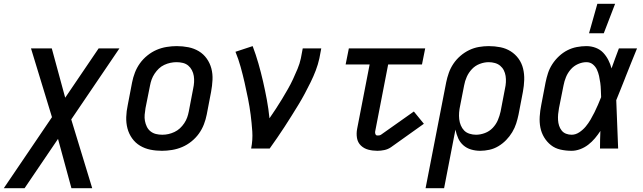

<svg xmlns="http://www.w3.org/2000/svg" viewBox="-83 -786 3403 1016"><path d="M-63 210 192 -166 81 -530H191L262 -269L439 -530H549L294 -154L405 210H295L224 -51L47 210Z M774 12Q742 12 712.5 6Q683 0 658 -15Q633 -30 616 -54Q599 -78 591.5 -106.5Q584 -135 585 -166.5Q586 -198 593 -230L616 -350Q621 -376 631 -402Q641 -428 657.5 -451Q674 -474 697 -492.5Q720 -511 745.5 -522Q771 -533 798.5 -537.5Q826 -542 852 -542Q884 -542 914 -536Q944 -530 969 -515Q994 -500 1011 -476Q1028 -452 1035.5 -423.5Q1043 -395 1041.5 -363.5Q1040 -332 1034 -300L1011 -180Q1006 -154 996 -128Q986 -102 969.5 -79Q953 -56 930 -37.5Q907 -19 881 -8Q855 3 827.5 7.5Q800 12 774 12ZM776 -73Q792 -73 808 -76.5Q824 -80 840 -87.5Q856 -95 869 -107Q882 -119 892 -134Q902 -149 907.5 -164.5Q913 -180 916 -196L939 -316Q943 -334 944 -351Q945 -368 942.5 -384Q940 -400 932.5 -414.5Q925 -429 913 -439Q901 -449 885 -453Q869 -457 851 -457Q835 -457 818.5 -453.5Q802 -450 786 -442.5Q770 -435 757.5 -423Q745 -411 735 -396Q725 -381 719.5 -365.5Q714 -350 711 -334L687 -214Q684 -196 682.5 -179Q681 -162 684 -146Q687 -130 694 -115.5Q701 -101 713.5 -91Q726 -81 742 -77Q758 -73 776 -73Z M1246 0Q1255 -46 1252 -90.5Q1249 -135 1243.5 -178Q1238 -221 1229.5 -263.5Q1221 -306 1211.5 -348Q1202 -390 1190.5 -431.5Q1179 -473 1163 -512L1254 -542Q1271 -497 1284.5 -450Q1298 -403 1309 -355Q1320 -307 1329 -258.5Q1338 -210 1343 -160Q1360 -185 1377 -210.5Q1394 -236 1409.5 -262Q1425 -288 1440 -314Q1455 -340 1467.5 -367Q1480 -394 1491.5 -421.5Q1503 -449 1509 -477L1519 -530H1617L1607 -477Q1600 -445 1588 -413.5Q1576 -382 1561 -351.5Q1546 -321 1530 -291Q1514 -261 1496 -231.5Q1478 -202 1459.5 -172.5Q1441 -143 1422.5 -114.5Q1404 -86 1384 -57Q1364 -28 1344 0Z M1914 12Q1889 12 1866 6Q1843 0 1826.5 -16Q1810 -32 1806 -56Q1802 -80 1807 -105L1873 -445H1746L1763 -530H2167L2150 -445H1971L1902 -89Q1901 -82 1904 -75.5Q1907 -69 1914 -69Q1919 -69 1923.5 -69.5Q1928 -70 1933 -73L2107 -196L2160 -131L1986 -7Q1970 4 1951 8Q1932 12 1914 12Z M2169 210 2278 -350Q2283 -375 2292 -400.5Q2301 -426 2316.5 -449Q2332 -472 2353.5 -490.5Q2375 -509 2400 -521Q2425 -533 2451.5 -537.5Q2478 -542 2503 -542Q2535 -542 2565 -536Q2595 -530 2619.5 -514.5Q2644 -499 2661 -475.5Q2678 -452 2685 -423Q2692 -394 2691 -363Q2690 -332 2684 -300L2661 -180Q2656 -156 2648.5 -132.5Q2641 -109 2627.5 -86.5Q2614 -64 2595.5 -45Q2577 -26 2554.5 -12.5Q2532 1 2507 6.5Q2482 12 2458 12Q2433 12 2409.5 5Q2386 -2 2368.5 -17.5Q2351 -33 2341.5 -54.5Q2332 -76 2327 -100L2267 210ZM2436 -73Q2459 -73 2483 -82Q2507 -91 2524.5 -109.5Q2542 -128 2551.5 -150.5Q2561 -173 2566 -196L2589 -316Q2593 -333 2594 -350.5Q2595 -368 2592.5 -384Q2590 -400 2583 -414Q2576 -428 2564 -438Q2552 -448 2536 -452.5Q2520 -457 2503 -457Q2480 -457 2456 -448Q2432 -439 2414.5 -420.5Q2397 -402 2387 -379.5Q2377 -357 2373 -334L2352 -227Q2348 -209 2346.5 -191Q2345 -173 2347 -155.5Q2349 -138 2355.5 -122.5Q2362 -107 2373 -95.5Q2384 -84 2401 -78.5Q2418 -73 2436 -73Z M2942 12Q2911 12 2882.5 5.5Q2854 -1 2832.5 -18Q2811 -35 2796.5 -59Q2782 -83 2776.5 -111Q2771 -139 2773 -169.5Q2775 -200 2781 -230L2804 -350Q2809 -375 2817 -399.5Q2825 -424 2840 -447Q2855 -470 2875.5 -489Q2896 -508 2919.5 -520Q2943 -532 2969 -537Q2995 -542 3020 -542Q3046 -542 3069.5 -533Q3093 -524 3109 -507Q3125 -490 3136 -468.5Q3147 -447 3153 -424Q3162 -450 3172 -476.5Q3182 -503 3192 -530H3288Q3272 -491 3256.5 -452.5Q3241 -414 3226 -376L3225 -373Q3213 -343 3201.5 -314Q3190 -285 3178 -256Q3181 -192 3183 -128Q3185 -64 3188 0H3092Q3092 -23 3092.5 -46.5Q3093 -70 3094 -93Q3081 -73 3065 -54Q3049 -35 3029.5 -20Q3010 -5 2987 3.5Q2964 12 2942 12ZM2942 -73Q2963 -73 2982.5 -86Q3002 -99 3016.5 -116.5Q3031 -134 3042 -153Q3053 -172 3063 -192Q3073 -212 3081.5 -232Q3090 -252 3098 -272Q3097 -291 3096.5 -310Q3096 -329 3093.5 -347.5Q3091 -366 3087 -384Q3083 -402 3075.5 -418Q3068 -434 3054 -445.5Q3040 -457 3020 -457Q2998 -457 2975.5 -447Q2953 -437 2937 -418.5Q2921 -400 2912 -378Q2903 -356 2899 -334L2875 -214Q2872 -198 2870.5 -182Q2869 -166 2870 -150.5Q2871 -135 2875.5 -121Q2880 -107 2889 -95.5Q2898 -84 2912 -78.5Q2926 -73 2942 -73Z M3034 -610 3078 -766H3172L3112 -610Z"/></svg>

Font: Lode Dark
Style: Bold Italic
Weight: 700
Italic angle: -11°
Monospace: yes
Designer: Belleve Invis
Foundry: Belleve Invis
Version: Version 29.2.0; ttfautohint (v1.8.3)